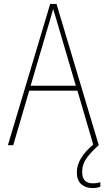

<svg xmlns="http://www.w3.org/2000/svg" viewBox="-20 -735 540 972"><path d="M224 -603Q231 -626 237 -646.5Q243 -667 249 -689Q257 -664 263 -644Q269 -624 275 -603L364 -301H135ZM488 210V187Q472 193 449 193Q396 193 396 135Q396 96 419.5 64Q443 32 480 0L266 -715H234L20 0H47L128 -276H372L452 -3Q369 66 369 138Q369 177 391 197Q413 217 448 217Q472 217 488 210Z"/></svg>

Font: Noto Sans Mono UI Condensed Thin
Style: Regular
Weight: 250
Width: 3
Designer: Monotype Design team
Foundry: Monotype Imaging Inc.
Version: 1.000